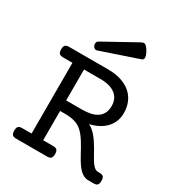

<svg xmlns="http://www.w3.org/2000/svg" viewBox="-188 -927 976 1050"><g transform="rotate(30 300.0 -401.5)"><path d="M397.9 -797.4Q404.3 -800.8 409.9 -802.2Q415.5 -803.7 421.1 -801.3Q426.8 -798.8 433.1 -791.7Q439.5 -784.7 447.3 -771Q454.6 -757.8 457.3 -748.8Q460 -739.7 459.5 -733.6Q459 -727.5 455.6 -723.9Q452.1 -720.2 447.3 -718.8L212.4 -639.2Q203.1 -636.2 196 -641.4Q189 -646.5 185.5 -654.8Q182.1 -663.1 184.3 -671.6Q186.5 -680.2 194.8 -685.1ZM129.4 -513.2H69.8Q53.2 -513.2 46.1 -520.5Q39.1 -527.8 39.1 -546.4Q39.1 -564.9 46.1 -572.3Q53.2 -579.6 69.8 -579.6H316.9Q363.8 -579.6 399.9 -567.6Q436 -555.7 460.7 -534.2Q485.4 -512.7 498 -482.2Q510.7 -451.7 510.7 -415Q510.7 -386.7 501.2 -362.8Q491.7 -338.9 474.1 -320.3Q456.5 -301.8 431.4 -288.3Q406.2 -274.9 375.5 -268.1Q388.2 -262.2 398.9 -253.4Q409.7 -244.6 419.4 -233.9Q431.6 -220.2 442.6 -204.1Q453.6 -188 463.1 -171.6Q472.7 -155.3 481.4 -139.2Q490.2 -123 498.5 -109.4Q510.3 -89.8 522.5 -78.1Q534.7 -66.4 549.8 -66.4H559.1Q575.7 -66.4 582.8 -59.1Q589.8 -51.8 589.8 -33.2Q589.8 -14.6 582.8 -7.3Q575.7 0 559.1 0H524.9Q503.9 0 483.2 -14.9Q462.4 -29.8 439 -67.9Q429.2 -84 419.9 -101.1Q410.6 -118.2 401.4 -135Q392.1 -151.9 382.3 -167.2Q372.6 -182.6 362.3 -195.8Q349.6 -211.9 336.2 -222.7Q322.8 -233.4 307.1 -239.7Q291.5 -246.1 273.4 -248.8Q255.4 -251.5 232.9 -251.5H202.6V-66.4H266.1Q282.7 -66.4 289.8 -59.1Q296.9 -51.8 296.9 -33.2Q296.9 -14.6 289.8 -7.3Q282.7 0 266.1 0H69.8Q53.2 0 46.1 -7.3Q39.1 -14.6 39.1 -33.2Q39.1 -51.8 46.1 -59.1Q53.2 -66.4 69.8 -66.4H129.4ZM202.6 -513.2V-317.9H301.8Q332 -317.9 356.4 -323.2Q380.9 -328.6 397.9 -340.3Q415 -352.1 424.3 -370.6Q433.6 -389.2 433.6 -415Q433.6 -462.4 400.6 -487.8Q367.7 -513.2 306.6 -513.2Z"/></g></svg>

Font: Courier Prime
Style: Regular
Weight: 400
Designer: Alan Dague-Greene
Foundry: Quote-Unquote Apps
Version: Version 1.203